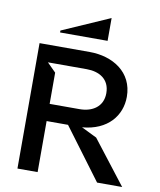

<svg xmlns="http://www.w3.org/2000/svg" viewBox="-98 -1001 897 1078"><g transform="rotate(10 350.5 -462.0)"><path d="M179 -794H450V-924L179 -805ZM76 0H191V-291H313L530 0H673L481 -248L393 -291C538 -303 611 -396 611 -503C611 -644 493 -715 362 -715H76ZM362 -389H191V-567L141 -617H362C433 -617 494 -584 494 -503C494 -426 434 -389 362 -389Z"/></g></svg>

Font: LaHaus Display SemiBold
Style: Regular
Weight: 600
Designer: We are Make, BastardaType, Dalton Maag Ltd
Foundry: BastardaType, Dalton Maag Ltd
Version: Version 3.100;Glyphs 3.3 (3331)